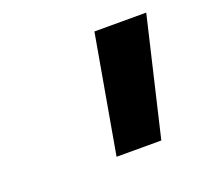

<svg xmlns="http://www.w3.org/2000/svg" viewBox="-60 -766 403 383"><g transform="rotate(-20 141.5 -575.0)"><path d="M173 -700H283L224 -450H129Z"/></g></svg>

Font: Overused Grotesk SemiBold
Style: Italic
Weight: 600
Italic angle: -10°
Version: Version 0.003